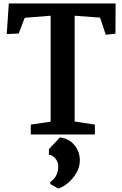

<svg xmlns="http://www.w3.org/2000/svg" viewBox="-20 -778 706 1111"><path d="M19 0ZM273 -74V-687L123 -675L88 -584L19 -581L31 -758H649L648 -583L592 -577L559 -676L412 -687V-75L529 -57V0H158V-57ZM442 150Q442 188 422 222.5Q402 257 373 281Q344 305 317 313L271 287V275Q317 244 317 184Q317 158 299.5 138Q282 118 263 118V85L327 17Q380 24 411 62Q442 100 442 150Z"/></svg>

Font: Martel ExtraBold
Style: Regular
Weight: 800
Designer: Dan Reynolds
Foundry: Dan Reynolds
Version: Version 1.001; ttfautohint (v1.1) -l 5 -r 5 -G 72 -x 0 -D la